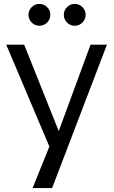

<svg xmlns="http://www.w3.org/2000/svg" viewBox="-20 -751 585 984"><path d="M528 -522 247 213H147L233 0L12 -522H104L281 -79L444 -522ZM126 -675Q126 -698 142.5 -714.5Q159 -731 182 -731Q205 -731 221.5 -714.5Q238 -698 238 -675Q238 -652 221.5 -635.5Q205 -619 182 -619Q159 -619 142.5 -635.5Q126 -652 126 -675ZM307 -675Q307 -698 323.5 -714.5Q340 -731 363 -731Q386 -731 402.5 -714.5Q419 -698 419 -675Q419 -652 402.5 -635.5Q386 -619 363 -619Q340 -619 323.5 -635.5Q307 -652 307 -675Z"/></svg>

Font: Rising Sun
Style: Regular
Weight: 400
Designer: Matt McInerney, Pablo Impallari, Rodrigo Fuenzalida (Raleway font), Stephen Hutchings (Greek), Cristiano Sobral (main ch
Foundry: The Rising Sun Project Authors
Version: Version 4.327; ttfautohint (v1.8.4.7-5d5b-dirty)